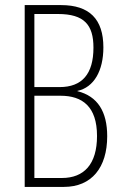

<svg xmlns="http://www.w3.org/2000/svg" viewBox="-20 -734 480 754"><path d="M220 -714H77V0H231C340 0 401 -76 401 -199C401 -295 364 -356 284 -376V-377C349 -391 386 -456 386 -548C386 -659 331 -714 220 -714ZM214 -392H115V-679H208C311 -679 347 -636 347 -547C347 -443 302 -392 214 -392ZM115 -358H218C303 -358 361 -316 361 -200C361 -89 310 -35 223 -35H115Z"/></svg>

Font: Noto Sans Thai Looped ExtraCondensed ExtraLight
Style: Regular
Weight: 200
Width: 2
Designer: Sasikarn Vongin, Ben Mitchell
Foundry: The Fontpad Ltd
Version: Version 1.001